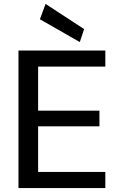

<svg xmlns="http://www.w3.org/2000/svg" viewBox="-20 -957 613 977"><path d="M74 0V-700H516V-618H174V-394H486V-314H174V-82H516V0ZM386 -743 183 -859 212 -937 408 -809Z"/></svg>

Font: DM Sans 12pt Medium
Style: Regular
Weight: 500
Version: Version 4.004;gftools[0.9.30]